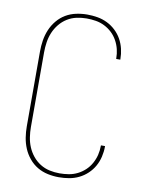

<svg xmlns="http://www.w3.org/2000/svg" viewBox="-85 -804 669 873"><g transform="rotate(10 250.0 -367.5)"><path d="M247 8Q221 8 195.5 2.5Q170 -3 148 -16Q126 -29 109 -49.5Q92 -70 82 -94Q72 -118 68 -143.5Q64 -169 64 -195V-540Q64 -566 68 -591.5Q72 -617 82 -641Q92 -665 109 -685.5Q126 -706 148 -719Q170 -732 195.5 -737.5Q221 -743 247 -743Q271 -743 294.5 -739Q318 -735 339.5 -724.5Q361 -714 378.5 -697.5Q396 -681 407.5 -660.5Q419 -640 424.5 -616.5Q430 -593 430 -570V-567H411V-569Q411 -591 406 -611.5Q401 -632 390.5 -651Q380 -670 364.5 -684.5Q349 -699 330 -708.5Q311 -718 290 -721.5Q269 -725 247 -725Q224 -725 201 -720Q178 -715 158 -702.5Q138 -690 123 -671.5Q108 -653 99 -631.5Q90 -610 86.5 -586.5Q83 -563 83 -540V-195Q83 -172 86.5 -148.5Q90 -125 99 -103.5Q108 -82 123 -63.5Q138 -45 158 -32.5Q178 -20 201 -15Q224 -10 247 -10Q269 -10 290 -13.5Q311 -17 330 -26.5Q349 -36 364.5 -50.5Q380 -65 390.5 -84Q401 -103 406 -123.5Q411 -144 411 -166V-168H430V-165Q430 -142 424.5 -118.5Q419 -95 407.5 -74.5Q396 -54 378.5 -37.5Q361 -21 339.5 -10.5Q318 0 294.5 4Q271 8 247 8Z"/></g></svg>

Font: Iosevka SS18 Thin
Style: Regular
Weight: 100
Monospace: yes
Designer: Belleve Invis
Foundry: Belleve Invis
Version: Version 25.1.1; ttfautohint (v1.8.4)